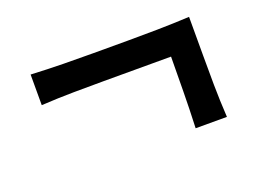

<svg xmlns="http://www.w3.org/2000/svg" viewBox="-59 -588 722 541"><g transform="rotate(-20 302.0 -317.5)"><path d="M449.7 -167Q452.1 -226.6 452.6 -277.1Q453.1 -327.6 453.6 -380.4H250Q209 -380.4 161.9 -379.9Q114.7 -379.4 64.5 -376.5V-468.3Q114.7 -465.8 161.9 -465.1Q209 -464.4 250 -464.4H354Q395 -464.4 442.1 -465.1Q489.3 -465.8 539.6 -468.3V-352.5Q539.6 -311.5 540 -264.4Q540.5 -217.3 543.5 -167Z"/></g></svg>

Font: Pinar-DS2-FD Medium
Style: Regular
Weight: 500
Designer: Amin Abedi
Version: Version 3.000